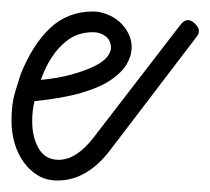

<svg xmlns="http://www.w3.org/2000/svg" viewBox="-22 -322 366 334"><path d="M292 -279Q298 -287 305 -287Q311 -287 317.5 -280.5Q324 -274 324 -269Q324 -262 320 -258L169 -60Q129 -8 78 -8Q59 -8 44.5 -16.5Q30 -25 19.5 -39.5Q9 -54 3.5 -72.5Q-2 -91 -2 -112Q-2 -141 4 -161Q10 -181 14 -193Q35 -245 65.5 -273.5Q96 -302 140 -302Q152 -302 164.5 -297Q177 -292 186 -284Q195 -276 201 -264.5Q207 -253 207 -240Q207 -225 198.5 -210.5Q190 -196 171 -183Q152 -170 119.5 -160.5Q87 -151 38 -146Q34 -130 34 -111Q34 -83 45.5 -63.5Q57 -44 80 -44Q111 -44 141 -83ZM93 -250Q65 -228 49 -183Q80 -186 103 -192.5Q126 -199 141.5 -206.5Q157 -214 164 -222.5Q171 -231 171 -239Q171 -252 161.5 -259Q152 -266 140 -266Q112 -266 93 -250Z"/></svg>

Font: Gruenewald VA
Style: Regular
Weight: 400
Designer: Peter Wiegel
Foundry: Peter Wiegel, nach dem Schriftentwurf von Dr. H. Gr¸newald
Version: Version 0.007